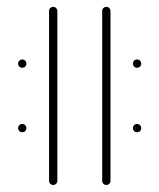

<svg xmlns="http://www.w3.org/2000/svg" viewBox="-20 -538 463 558"><path d="M366.3 -353Q366.3 -358.1 369.8 -361.7Q373.3 -365.2 378.1 -365.2Q383.3 -365.2 386.9 -361.7Q390.4 -358.1 390.4 -353Q390.4 -347.8 386.9 -344.4Q383.3 -341.1 378.1 -341.1Q373.3 -341.1 369.8 -344.6Q366.3 -348.1 366.3 -353ZM32.6 -165.6Q32.6 -170.7 36.3 -174.3Q40 -177.8 44.8 -177.8Q49.6 -177.8 53.1 -174.3Q56.7 -170.7 56.7 -165.6Q56.7 -160.7 53.3 -157.2Q50 -153.7 44.8 -153.7Q39.6 -153.7 36.1 -157.2Q32.6 -160.7 32.6 -165.6ZM134.4 -0.4Q129.6 -0.4 126.1 -3.9Q122.6 -7.4 122.6 -12.2V-506.3Q122.6 -511.5 126.1 -514.8Q129.6 -518.1 134.4 -518.1Q139.6 -518.1 143.1 -514.6Q146.7 -511.1 146.7 -506.3V-12.2Q146.7 -7.4 143.1 -3.9Q139.6 -0.4 134.4 -0.4ZM32.6 -353Q32.6 -358.1 36.3 -361.7Q40 -365.2 44.8 -365.2Q49.6 -365.2 53.1 -361.7Q56.7 -358.1 56.7 -353Q56.7 -348.1 53.3 -344.6Q50 -341.1 44.8 -341.1Q39.6 -341.1 36.1 -344.6Q32.6 -348.1 32.6 -353ZM366.3 -165.6Q366.3 -170.7 369.8 -174.3Q373.3 -177.8 378.1 -177.8Q383.3 -177.8 386.9 -174.3Q390.4 -170.7 390.4 -165.6Q390.4 -160.4 386.9 -157Q383.3 -153.7 378.1 -153.7Q373.3 -153.7 369.8 -157.2Q366.3 -160.7 366.3 -165.6ZM288.9 -0.4Q284.1 -0.4 280.6 -3.9Q277 -7.4 277 -12.2V-506.3Q277 -511.5 280.6 -514.8Q284.1 -518.1 288.9 -518.1Q294.1 -518.1 297.6 -514.6Q301.1 -511.1 301.1 -506.3V-12.2Q301.1 -7.4 297.6 -3.9Q294.1 -0.4 288.9 -0.4Z"/></svg>

Font: 26F Galaxy Sans Thin
Style: Regular
Weight: 100
Designer: C₂₉H₂₅N₃O₅
Version: Version 1.100